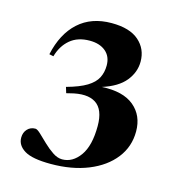

<svg xmlns="http://www.w3.org/2000/svg" viewBox="-109 -826 883 937"><g transform="rotate(15 332.5 -357.5)"><path d="M214.5 -340 205.5 -369.5Q271 -387.5 306.8 -409.5Q342.5 -431.5 356.5 -459.2Q370.5 -487 370.5 -521.5Q370.5 -567 340.5 -592.2Q310.5 -617.5 260 -617.5Q199.5 -617.5 161.2 -585.2Q123 -553 107.5 -498L86 -502.5Q109.5 -610.5 174.2 -669.2Q239 -728 341 -728Q433 -728 479.2 -687.2Q525.5 -646.5 525.5 -582.5Q525.5 -529 489.2 -484.2Q453 -439.5 374.5 -414.5Q481.5 -420.5 537 -374.2Q592.5 -328 592.5 -247.5Q592.5 -170.5 546.5 -111.8Q500.5 -53 418.8 -20Q337 13 230.5 13Q137 13 97.8 -11Q58.5 -35 58.5 -74Q58.5 -100 74.2 -117Q90 -134 114.5 -134Q124 -134 141.8 -117.2Q159.5 -100.5 182.2 -78.5Q205 -56.5 229.8 -39.8Q254.5 -23 278.5 -23Q331 -23 367.8 -74.2Q404.5 -125.5 404.5 -225Q404.5 -308.5 359.8 -337.5Q315 -366.5 231 -344Z"/></g></svg>

Font: Newsreader Display
Style: Bold
Weight: 700
Designer: Hugues Gentile
Foundry: Production Type
Version: Version 1.001